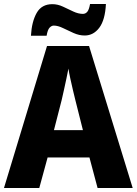

<svg xmlns="http://www.w3.org/2000/svg" viewBox="-20 -948 689 968"><path d="M472 0 431 -154H220L178 0H0L217 -716H429L649 0ZM360 -443Q355 -463 348 -492.5Q341 -522 334.5 -552Q328 -582 325 -602Q321 -581 315 -552.5Q309 -524 302.5 -495Q296 -466 291 -444L252 -292H398ZM136 -768Q140 -839 165 -883Q190 -927 244 -927Q271 -927 297.5 -914.5Q324 -902 349.5 -890Q375 -878 398 -878Q411 -878 420 -888.5Q429 -899 434 -928H514Q510 -847 480.5 -808Q451 -769 407 -769Q379 -769 351 -781.5Q323 -794 297.5 -806.5Q272 -819 251 -819Q240 -819 230 -808.5Q220 -798 215 -768Z"/></svg>

Font: Noto Sans Lao UI SemCond ExtBd
Style: Regular
Weight: 800
Width: 4
Designer: Monotype Design Team
Foundry: Monotype Imaging Inc.
Version: Version 2.000; ttfautohint (v1.8.4.7-5d5b)